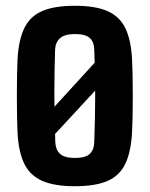

<svg xmlns="http://www.w3.org/2000/svg" viewBox="-20 -629 513 658"><path d="M76.5 -164.6 379.7 -496.4 424.9 -447.1 81.3 -75.2ZM236.7 9.2Q167.1 9.2 125.1 -9Q83.2 -27.3 63.4 -67.5Q43.6 -107.8 40.1 -173.6Q39 -196 38.4 -229Q37.8 -262 37.8 -298.8Q37.8 -335.6 38.4 -369.4Q39 -403.2 40.1 -427.1Q44.1 -493.8 64 -533.9Q83.9 -574 125.7 -591.6Q167.4 -609.2 236.7 -609.2Q307.7 -609.2 349.2 -590.6Q390.7 -572 409.9 -531.9Q429 -491.9 432.5 -427.1Q433.6 -403.5 434.4 -370.3Q435.1 -337 435.1 -300.8Q435.1 -264.5 434.4 -231.1Q433.6 -197.6 432.5 -173.6Q428.6 -107.8 409.4 -67.5Q390.2 -27.3 348.7 -9Q307.2 9.2 236.7 9.2ZM236.7 -87.7Q272.8 -87.7 287.5 -101.4Q302.3 -115.2 303 -142Q304.5 -186.8 305.4 -226.1Q306.2 -265.4 306.2 -302.8Q306.3 -340.2 305.5 -378.4Q304.7 -416.7 303 -458.9Q302.3 -485.7 287.3 -499Q272.4 -512.3 236.7 -512.3Q201.7 -512.3 185.7 -498.1Q169.8 -483.8 168.8 -458.3Q167.7 -425 167 -387Q166.4 -348.9 166.3 -308.2Q166.3 -267.5 167.1 -225.7Q167.9 -184 169.5 -142.4Q170.7 -115.1 186.2 -101.4Q201.7 -87.7 236.7 -87.7Z"/></svg>

Font: Big Shoulders Text SC Thin
Style: Regular
Weight: 100
Designer: Patric King
Foundry: XO Type Co
Version: Version 2.002